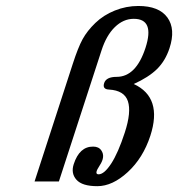

<svg xmlns="http://www.w3.org/2000/svg" viewBox="-20 -620 608 656"><path d="M378.4 -357.4Q444.8 -357.4 477.1 -456.5Q509.3 -555.7 437 -555.7Q401.4 -555.7 372.3 -527.3Q343.3 -499 326.7 -447.3L181.2 0H98.1L228.5 -401.4Q246.6 -457.5 262.2 -486.1Q277.8 -514.6 305.7 -541.5Q333.5 -568.4 372.3 -584Q411.1 -599.6 452.6 -599.6Q523.4 -599.6 552 -560.1Q580.6 -520.5 559.1 -455.1Q544.9 -412.1 516.4 -384Q487.8 -356 437 -333Q536.1 -287.1 493.7 -156.2Q468.8 -80.1 416.5 -32Q364.3 16.1 312.5 16.1Q260.7 16.1 241.2 -5.9Q221.7 -27.8 231.9 -59.1Q251.5 -119.6 298.3 -119.1Q317.4 -119.1 326.2 -106Q340.8 -85 320.6 -54.7Q300.3 -24.4 316.9 -24.4Q335.9 -24.4 359.9 -61Q383.8 -97.7 406.5 -167.5Q429.2 -237.3 417 -274.2Q404.8 -311 352.5 -314Q329.1 -314.9 335.9 -336.2Q342.8 -357.4 378.4 -357.4Z"/></svg>

Font: RIT Rachana
Style: Bold Italic
Weight: 700
Designer: Hussain KH
Version: 1.4.7